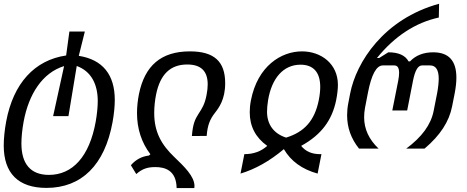

<svg xmlns="http://www.w3.org/2000/svg" viewBox="-23 -780 2452 1008"><path d="M220.7 206.5C405.8 206.5 526.9 85.9 567.9 -138.7C575.7 -181.6 579.6 -222.7 579.6 -255.4C579.6 -387.7 516.1 -467.3 390.6 -486.8L422.4 -614.3H341.3L324.2 -488.8C158.7 -464.4 46.9 -343.3 9.3 -141.6C1 -96.7 -3.4 -51.3 -3.4 -16.1C-3.4 129.4 72.8 206.5 220.7 206.5ZM233.9 138.2C137.7 138.2 89.4 80.6 89.4 -26.9C89.4 -57.6 93.3 -99.6 101.1 -141.6C127.9 -285.6 199.2 -397.9 313.5 -433.1L255.9 -170.4H336.4L379.9 -433.6C455.1 -406.2 490.2 -338.9 490.2 -249C490.2 -218.8 486.3 -180.2 479.5 -141.6C446.3 43.5 356.9 138.2 233.9 138.2Z M904.3 207.5H997.1C997.6 204.1 998 201.2 998 196.3C998 146 943.8 93.8 892.6 44.9C825.2 -19.5 786.6 -85.9 786.6 -187C786.6 -219.2 790.5 -254.9 796.4 -283.7C817.9 -390.1 871.6 -441.4 960 -441.4C1031.7 -441.4 1067.4 -407.2 1067.4 -336.9C1067.4 -320.3 1065.4 -301.8 1061.5 -281.7C1051.8 -231.4 1037.6 -210.9 1020 -183.6C1001.5 -154.3 989.7 -132.3 984.4 -65.9L1062 -66.4C1066.4 -124 1080.1 -154.8 1105 -187C1126 -213.9 1159.2 -257.3 1159.2 -343.3C1159.2 -457 1101.6 -510.3 974.1 -510.3C822.8 -510.3 736.8 -435.5 706.5 -286.1C700.2 -254.9 696.3 -219.7 696.3 -186.5C696.3 -104.5 719.7 -31.7 766.6 29.8L758.8 36.6C721.7 41 689.9 57.6 664.1 87.4L692.4 133.8C725.6 104.5 753.9 97.2 792.5 97.2C839.4 97.2 902.8 111.3 904.3 207.5Z M1239.7 131.3C1316.4 108.4 1392.6 65.9 1467.3 2.9C1503.9 65.9 1563 108.9 1644.5 131.3L1664.6 29.3H1657.2C1613.8 29.3 1581.1 14.6 1558.1 -14.2C1667 -73.7 1720.7 -151.9 1741.7 -253.4C1748 -284.7 1751 -314 1751 -334.5C1751 -445.8 1662.1 -510.3 1562.5 -510.3C1452.6 -510.3 1329.1 -432.6 1294.4 -253.4C1290 -231.4 1288.1 -210 1288.1 -190.9C1288.1 -116.2 1318.8 -58.1 1379.9 -14.2C1348.1 14.6 1308.1 29.3 1259.8 29.3ZM1479 -57.6C1413.6 -78.6 1378.9 -127 1378.9 -193.8C1378.9 -210 1380.9 -233.4 1384.3 -253.4C1403.3 -369.1 1464.4 -440.4 1554.7 -440.4C1620.6 -440.4 1658.2 -402.3 1658.2 -323.7C1658.2 -303.7 1655.8 -280.3 1650.4 -253.4C1628.4 -145.5 1573.7 -86.4 1479 -57.6Z M1861.8 0H1964.4C1914.1 -47.9 1888.7 -102.5 1888.7 -164.1C1888.7 -178.7 1890.1 -197.3 1893.1 -212.9L1908.7 -293.5C1927.2 -388.7 1953.1 -436.5 1986.8 -436.5H2047.4C2064 -436.5 2072.3 -423.8 2072.3 -397.5C2072.3 -386.2 2070.8 -372.1 2067.4 -355L2036.6 -200.2H2114.7L2145 -355C2155.3 -407.7 2170.4 -436.5 2192.4 -436.5H2235.4C2265.1 -436.5 2280.3 -412.6 2280.3 -367.2C2280.3 -347.2 2277.3 -319.3 2272 -291L2253.4 -196.8C2239.3 -125.5 2191.4 -60.1 2109.9 0H2206.1C2288.1 -69.3 2335 -141.6 2350.6 -221.7L2364.3 -291C2370.1 -321.8 2373 -348.1 2373 -372.1C2373 -461.4 2333 -505.4 2251 -505.4C2200.7 -505.4 2159.2 -489.3 2129.4 -457.5H2122.1C2105 -489.3 2069.3 -505.4 2015.6 -505.4L1967.8 -475.6H1956.1C2049.3 -590.3 2157.7 -661.1 2280.8 -688L2282.2 -760.3C1991.2 -680.2 1847.2 -453.1 1815.4 -289.6L1805.7 -239.3C1801.3 -217.3 1799.3 -195.3 1799.3 -175.3C1799.3 -109.4 1820.3 -51.8 1861.8 0Z"/></svg>

Font: Hack
Style: Oblique
Weight: 400
Italic angle: -12°
Monospace: yes
Designer: Christopher Simpkins
Foundry: Christopher Simpkins
Version: Version 2.010